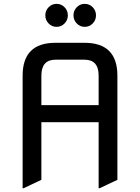

<svg xmlns="http://www.w3.org/2000/svg" viewBox="-20 -960 728 999"><path d="M97.7 19.5V-566.4Q97.7 -737.3 268.6 -737.3H419.9Q590.8 -737.3 590.8 -566.4V-24.4L498 19.5H493.2V-324.2H195.3V-24.4L102.5 19.5ZM195.3 -413.1H493.2V-566.4Q493.2 -649.4 419.9 -649.4H268.6Q195.3 -649.4 195.3 -566.4ZM379.4 -837.9Q362.3 -855.5 362.3 -880.1Q362.3 -904.8 379.4 -922.4Q396.5 -939.9 420.9 -939.9Q445.3 -939.9 462.4 -922.4Q479.5 -904.8 479.5 -880.1Q479.5 -855.5 462.4 -837.9Q445.3 -820.3 420.9 -820.3Q396.5 -820.3 379.4 -837.9ZM232.9 -837.9Q215.8 -855.5 215.8 -880.1Q215.8 -904.8 232.9 -922.4Q250 -939.9 274.4 -939.9Q298.8 -939.9 315.9 -922.4Q333 -904.8 333 -880.1Q333 -855.5 315.9 -837.9Q298.8 -820.3 274.4 -820.3Q250 -820.3 232.9 -837.9Z"/></svg>

Font: Nova Square
Style: Book
Weight: 400
Version: Version 2.000